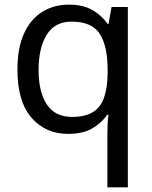

<svg xmlns="http://www.w3.org/2000/svg" viewBox="-20 -566 655 826"><path d="M442 11Q442 -7 443 -31Q444 -55 447 -72H441Q418 -38 377.5 -14Q337 10 273 10Q176 10 115.5 -59.5Q55 -129 55 -267Q55 -359 83 -421Q111 -483 161 -514.5Q211 -546 276 -546Q339 -546 379 -522Q419 -498 443 -463H447L460 -536H530V240H442ZM290 -63Q345 -63 378.5 -83Q412 -103 427 -144.5Q442 -186 443 -248V-266Q443 -368 409 -420.5Q375 -473 288 -473Q216 -473 181 -416.5Q146 -360 146 -265Q146 -170 181.5 -116.5Q217 -63 290 -63Z"/></svg>

Font: Noto Sans Devanagari
Style: Regular
Weight: 400
Designer: Jelle Bosma - Monotype Design Team
Foundry: Monotype Imaging Inc.
Version: Version 2.003